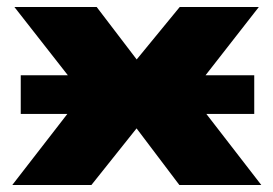

<svg xmlns="http://www.w3.org/2000/svg" viewBox="-20 -526 777 546"><path d="M15 0 256 -311 263 -197 21 -506H255L374 -350H363L491 -506H716L474 -196L481 -313L723 0H490L363 -168H374L240 0ZM39 -202V-312H703V-202Z"/></svg>

Font: Nunito Sans 7pt Expanded Black
Style: Regular
Weight: 900
Width: 7
Designer: Vernon Adams
Foundry: Vernon Adams
Version: Version 3.101;gftools[0.9.27]